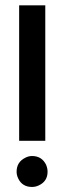

<svg xmlns="http://www.w3.org/2000/svg" viewBox="-20 -704 247 739"><path d="M43.9 -43Q43.9 -80.1 77.1 -96.7Q89.8 -103.5 103.5 -103.5Q140.6 -103.5 157.2 -70.3Q163.1 -56.6 163.1 -43Q163.1 -5.9 128.9 9.8Q116.2 15.6 103.5 15.6Q65.4 15.6 49.8 -17.6Q43.9 -30.3 43.9 -43ZM53.7 -162.1V-683.6H154.3V-162.1Z"/></svg>

Font: Post No Bills Colombo
Style: Bold
Weight: 700
Designer: Kosala Senevirathne, Siva Puranthara, Lasantha Premarathna, Tharique Azeez
Foundry: Mooniak
Version: Version 1.220 ; ttfautohint (v1.6)